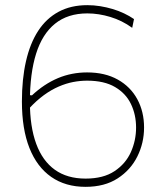

<svg xmlns="http://www.w3.org/2000/svg" viewBox="-20 -716 639 745"><path d="M312 9Q234 9 178.8 -29.5Q123.5 -68 94.2 -141.8Q65 -215.5 65 -322Q65 -409 80.8 -478.2Q96.5 -547.5 128 -596Q159.5 -644.5 207.2 -670.2Q255 -696 319 -696Q344 -696 368.8 -692Q393.5 -688 417 -681Q440.5 -674 461.5 -664Q482.5 -654 500 -642L493 -608Q473 -622.5 451.8 -633Q430.5 -643.5 408.2 -650.2Q386 -657 363.5 -660.5Q341 -664 319 -664Q243 -664 193.5 -624Q144 -584 120 -507.5Q96 -431 96 -321Q96 -224.5 120.5 -158Q145 -91.5 193 -57.2Q241 -23 312 -23Q381 -23 424.2 -51.8Q467.5 -80.5 487.8 -125.8Q508 -171 508 -221Q508 -271 488.2 -312.2Q468.5 -353.5 426.5 -378.2Q384.5 -403 318 -403Q291.5 -403 264 -397.8Q236.5 -392.5 208 -380.2Q179.5 -368 150.5 -347Q121.5 -326 92 -294Q91 -304.5 90.8 -314Q90.5 -323.5 90.8 -331.8Q91 -340 92 -347L104 -346Q127.5 -368 152.8 -384.8Q178 -401.5 204.8 -412.8Q231.5 -424 259.8 -429.5Q288 -435 318 -435Q387.5 -435 437 -407.2Q486.5 -379.5 512.8 -331Q539 -282.5 539 -221Q539 -161.5 513 -109Q487 -56.5 436.5 -23.8Q386 9 312 9Z"/></svg>

Font: Commissioner Thin
Style: Regular
Weight: 100
Designer: Kostas Bartsokas
Foundry: Kostas Bartsokas
Version: Version 1.001;gftools[0.9.23]